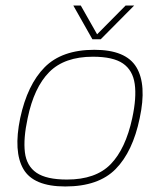

<svg xmlns="http://www.w3.org/2000/svg" viewBox="-20 -664 592 694"><path d="M314 -522 245 -644H272L331 -540L434 -644H465L344 -522ZM216 10Q101 10 64.5 -53Q28 -116 53 -237Q79 -358 141.5 -421Q204 -484 321 -484Q435 -484 473 -421Q511 -358 485 -237Q460 -116 398 -53Q336 10 216 10ZM222 -15Q326 -15 380 -70.5Q434 -126 458 -237Q474 -311 467 -360.5Q460 -410 424.5 -434.5Q389 -459 316 -459Q213 -459 158 -403.5Q103 -348 80 -237Q64 -163 70 -113.5Q76 -64 112 -39.5Q148 -15 222 -15Z"/></svg>

Font: Kanit Thin
Style: Italic
Weight: 250
Italic angle: -12°
Designer: Katatrad Team
Foundry: CadsonDemak
Version: Version 2.000; ttfautohint (v1.8.3)